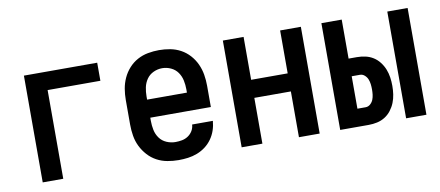

<svg xmlns="http://www.w3.org/2000/svg" viewBox="-55 -721 2109 921"><g transform="rotate(-10 1000.0 -260.0)"><path d="M91 0V-520H448V-432H191V0Z M752 8Q725 8 697.5 3Q670 -2 646 -15Q622 -28 603.5 -48.5Q585 -69 573 -93.5Q561 -118 556.5 -145.5Q552 -173 552 -200V-320Q552 -347 556.5 -374Q561 -401 572.5 -426Q584 -451 602.5 -471.5Q621 -492 645 -505Q669 -518 696 -523Q723 -528 750 -528Q777 -528 804 -523Q831 -518 855 -505Q879 -492 897.5 -471.5Q916 -451 927.5 -426Q939 -401 943.5 -374Q948 -347 948 -320V-216H653V-200Q653 -178 657.5 -156Q662 -134 675 -116Q688 -98 709 -89Q730 -80 752 -80Q768 -80 784 -83Q800 -86 813.5 -95Q827 -104 835.5 -118Q844 -132 845 -149H946Q944 -125 936.5 -103Q929 -81 915.5 -62Q902 -43 883.5 -29Q865 -15 843 -6.5Q821 2 798 5Q775 8 752 8ZM847 -304V-320Q847 -342 842.5 -363.5Q838 -385 825.5 -403Q813 -421 792.5 -430.5Q772 -440 750 -440Q728 -440 707.5 -430.5Q687 -421 674.5 -403Q662 -385 657.5 -363.5Q653 -342 653 -320V-304Z M1060 0V-520H1161V-311H1339V-520H1440V0H1339V-223H1161V0Z M1861 0V-520H1960V0ZM1540 0V-520H1639V-330H1679Q1700 -330 1720.5 -325.5Q1741 -321 1758.5 -310Q1776 -299 1789 -282Q1802 -265 1809.5 -246Q1817 -227 1820 -206.5Q1823 -186 1823 -165Q1823 -144 1820 -123.5Q1817 -103 1809.5 -84Q1802 -65 1789 -48Q1776 -31 1758.5 -20Q1741 -9 1720.5 -4.5Q1700 0 1679 0ZM1679 -86Q1692 -86 1702 -95Q1712 -104 1716.5 -115.5Q1721 -127 1722.5 -139.5Q1724 -152 1724 -165Q1724 -178 1722.5 -190.5Q1721 -203 1716.5 -214.5Q1712 -226 1702 -235Q1692 -244 1679 -244H1639V-86Z"/></g></svg>

Font: Iosevka SS04 Semibold
Style: Regular
Weight: 600
Monospace: yes
Designer: Belleve Invis
Foundry: Belleve Invis
Version: Version 19.0.0; ttfautohint (v1.8.4)